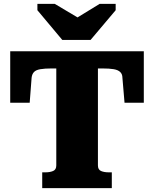

<svg xmlns="http://www.w3.org/2000/svg" viewBox="-20 -976 800 996"><path d="M303 -769H450L580 -923V-956H497L337 -858L427 -859L264 -956H174V-923ZM272 -118V-621H250Q212 -621 189 -617Q166 -613 156 -602Q146 -591 144 -573L134 -443H33V-710H726V-443H626L615 -573Q615 -591 604 -602Q593 -613 570.5 -617Q548 -621 509 -621H488V-118Q488 -96 504 -89Q520 -82 544 -82H560V0H199V-82H216Q239 -82 255.5 -89Q272 -96 272 -118Z"/></svg>

Font: Roboto Serif 20pt ExtraBold
Style: Regular
Weight: 800
Version: Version 1.008